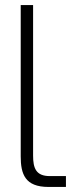

<svg xmlns="http://www.w3.org/2000/svg" viewBox="-20 -740 306 760"><path d="M62 -720V-121C62 -51 79 0 172 0H241V-43H177C122 -43 111 -75 111 -124V-720Z"/></svg>

Font: Aspekta 200
Style: Regular
Weight: 200
Designer: Ivo Dolenc
Version: Version 2.000